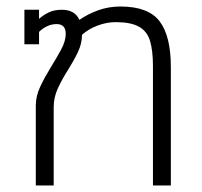

<svg xmlns="http://www.w3.org/2000/svg" viewBox="-20 -570 620 590"><path d="M90 0V-246Q90 -275 104 -304.5Q118 -334 136 -363Q154 -392 168 -418Q182 -444 182 -466Q182 -496 154 -496Q139 -496 125 -489.5Q111 -483 100 -472V-434H55V-540H100V-512Q112 -523 129 -531.5Q146 -540 170 -540Q210 -540 224 -509Q250 -527 282 -538.5Q314 -550 350 -550Q436 -550 470.5 -504.5Q505 -459 505 -364V0H450V-367Q450 -415 441 -444.5Q432 -474 407 -488Q382 -502 335 -502Q308 -502 280 -491.5Q252 -481 232 -463Q232 -436 219 -409Q206 -382 188.5 -354.5Q171 -327 158 -299Q145 -271 145 -241V0Z"/></svg>

Font: Kanit ExtraLight
Style: Regular
Weight: 275
Designer: Katatrad Team
Foundry: CadsonDemak
Version: Version 2.000; ttfautohint (v1.8.3)